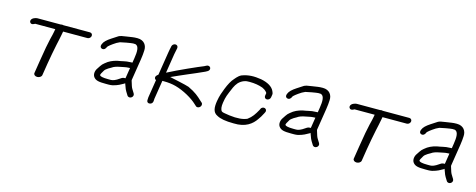

<svg xmlns="http://www.w3.org/2000/svg" viewBox="-31 -1111 4222 1702"><g transform="rotate(15 2080.5 -260.0)"><path d="M355.8 10.5 373.2 -99C383.3 -163.2 396.2 -224.7 407.4 -281.8C415.4 -322.3 423.4 -349.4 429.4 -387.3C430.8 -396.2 432 -402.5 433.5 -410H656.6C671.7 -410 686.1 -422.5 688.5 -437.5C690.9 -452.5 680.4 -465 665.3 -465H422.9C418.3 -466.2 414.3 -467 409.6 -467C404.7 -467 400.4 -466.4 395.2 -465H183.1C170.2 -465 131.4 -455 127.7 -428.3C127 -423.5 128 -418.7 130.3 -414.6C144 -390 174.2 -411.8 176.1 -412.7H361.1C360 -407.6 358.3 -398.3 357 -389.9C354.8 -376.3 349.2 -351.5 340 -316C330.7 -279.6 317.6 -207.8 300.4 -99.7L283 10.5C280.6 25.5 295.1 38 315 38C335 38 353.4 25.5 355.8 10.5Z M1041.5 -146.3 1041.1 -146.1 1027.9 -137.5 1027.4 -137.2C995.6 -114.2 970.7 -105.5 953 -105.5H927.8C877.8 -105.5 856.7 -112.4 851.8 -119.2L851.6 -119.5L851.3 -119.8C845.9 -126.2 858.5 -145.8 872.4 -169.1C877.2 -177.2 887.5 -186.3 905 -197.6C912.5 -201.5 923.1 -207.4 930.5 -212.2L931.1 -212.6L931.7 -213C945.9 -223.7 970.2 -233.1 1006.4 -239.4C1028.7 -243.2 1054 -250.5 1074 -250.5H1074.7L1090.2 -251.4L1074.7 -153.3C1064.1 -154.3 1051.4 -152.1 1041.5 -146.3ZM1084.8 -106.7C1102.1 -59.7 1098.3 -62.4 1130.8 -11C1139.3 3.3 1157.1 5 1170.1 -3.9C1183 -12.2 1188.2 -28.7 1179.7 -42.2C1169.6 -58.4 1167.4 -62.7 1158.1 -77.3C1149 -91.7 1144 -111.8 1137.8 -131.5L1132.8 -147.3C1132.1 -149.3 1132 -151.2 1132.3 -153.3L1163.3 -348.9C1169.8 -389.9 1169.8 -401.4 1172 -433.7C1175.1 -480.6 1148.1 -524 1085.8 -524C1045.3 -524 1036.1 -519.5 987.4 -513.1C953.9 -508.7 930.4 -504.2 918.2 -496.7C899.7 -484.9 880.1 -471.9 861 -459.6C825.4 -436.2 801.8 -414.9 793.3 -391.4C789.4 -382 786.5 -370.3 792.4 -361.2C795.6 -356.2 800.8 -353.3 806.2 -351.9C824.7 -347 839.3 -362.3 844.7 -379.3C849.4 -387 873.1 -407.6 916.1 -434.8C928.6 -441 937.2 -445.1 944.8 -448.9C955.3 -452.7 1045.1 -469 1060.3 -469C1071.7 -469 1080.3 -468.6 1081.6 -468.1L1082.3 -467.9C1116.1 -458.3 1114.7 -406.1 1105.3 -347.1L1098.4 -303.1C1098.4 -303.1 1095.7 -303 1094.7 -303L1078.6 -302.1C1059.6 -302 1036.2 -299 1014.8 -293.8L994.5 -289.4C955.2 -284.5 915.5 -271.4 884.5 -251.2C879.5 -247.1 871.4 -240.9 860.5 -232.8C847.9 -223.4 837.3 -211.8 828.9 -198.4C821.5 -186.5 816.1 -178.3 813.3 -174.7C793.3 -148.4 789.5 -112.1 806.5 -90.4C825.9 -65.4 854.3 -60.3 919.2 -60.3H946.5C957.3 -60.3 968.5 -61.4 980.4 -63.6L981.3 -63.7L982.3 -64C1028.6 -76 1050.6 -90 1077.5 -105L1078.1 -105.5L1083.4 -110.4C1083.9 -109.1 1084.3 -107.9 1084.8 -106.7Z M1393.4 -530.5 1392.5 -524.5C1390.2 -509.8 1384.9 -495.8 1381.9 -470.2L1348.6 -260.2C1348.3 -259.9 1347.3 -258.9 1346.1 -257.7C1343.2 -255.3 1341 -253.5 1337.4 -250.5C1324.3 -239.8 1322.5 -223.6 1330.8 -214.3C1333.4 -211.5 1335.5 -209.9 1340.4 -208L1314.2 -42.8C1313.2 -36.8 1313 -31.8 1313.3 -24L1312.9 -16.4C1311.7 -1 1322.9 10.4 1339.7 7.8C1374.9 2.7 1368 -35.6 1369.2 -42.7L1396.5 -215.5H1411.5C1450.3 -215.5 1488.3 -211 1520.9 -202.1C1598.6 -181.1 1682.5 -132.1 1725.1 -91.3L1741.7 -76.3C1753.3 -65.3 1770.7 -70.5 1780.2 -80.4C1790.1 -90.6 1794.4 -108.1 1782.3 -119.7L1766.5 -133.7C1731.9 -166.7 1703 -192 1634.7 -224.4C1611.6 -233.9 1455 -266.4 1455 -266.4C1492.1 -282.9 1550.9 -309.9 1589.8 -326C1636.6 -345.4 1703.5 -374.5 1742.8 -392.6L1743 -392.7L1760.7 -402.3C1777.4 -411 1781.2 -427.6 1775.7 -438.1C1770.5 -448 1756.1 -455.7 1739.9 -447.2L1720.9 -437.3C1677.5 -420.6 1503.1 -343.4 1409 -294.1L1437 -471.3L1447.8 -524.3L1448.8 -530.5C1451.2 -545.5 1440.3 -558 1425.3 -558C1410.2 -558 1395.8 -545.5 1393.4 -530.5Z M2365.3 -324 2369.2 -349C2370.8 -358.9 2367.5 -369.1 2361.5 -381C2344.6 -418.7 2300.2 -444.1 2238.3 -456C2171.6 -466.6 2118.3 -465.7 2058.7 -442.7C2028.5 -427.1 2006.7 -394.5 2005.9 -395.1C1984.6 -372.4 1965.2 -336.9 1945.9 -288.1C1933 -253.6 1918.7 -218.9 1910.6 -168C1901.6 -111 1903.1 -63 1948.6 -42.1C1980.5 -24.2 2028.5 -15.1 2104.1 -15C2213.9 -10.5 2271.7 -58.6 2305.4 -108.5C2320.7 -130.9 2328.5 -140.8 2343.5 -171.2L2349.3 -183C2358 -200.7 2347.1 -213.7 2336.1 -217.3C2325.4 -220.8 2306.8 -217.7 2299.9 -199.1L2294.5 -188.1C2270.9 -145.8 2251 -114.4 2211.9 -86.2C2175.1 -70 2122.7 -64.5 2050.6 -73.9C2039.6 -75.7 2023 -78 2005.3 -80.9C1990.8 -82.9 1981.8 -86.1 1977.3 -89.4C1962.8 -102.8 1959.9 -132.2 1965.6 -168C1974.9 -226.8 1981 -237.9 2015.9 -319.7C2023.2 -336.4 2033.5 -352.4 2046.7 -367.8C2076.8 -398 2111.5 -409.1 2146.8 -407.1L2147.6 -407H2148.4C2191.9 -407 2231.9 -400.6 2267.3 -387.6C2272.2 -384.9 2277.9 -381.9 2284.4 -378.4C2292.3 -375.5 2315 -353.9 2314.2 -349L2310.3 -324C2307.9 -309 2318.4 -296.5 2333.4 -296.5C2348.5 -296.5 2362.9 -309 2365.3 -324Z M2742.5 -146.3 2742.1 -146.1 2728.9 -137.5 2728.4 -137.2C2696.6 -114.2 2671.7 -105.5 2654 -105.5H2628.8C2578.8 -105.5 2557.7 -112.4 2552.8 -119.2L2552.6 -119.5L2552.3 -119.8C2546.9 -126.2 2559.5 -145.8 2573.4 -169.1C2578.2 -177.2 2588.5 -186.3 2606 -197.6C2613.5 -201.5 2624.1 -207.4 2631.5 -212.2L2632.1 -212.6L2632.7 -213C2646.9 -223.7 2671.2 -233.1 2707.4 -239.4C2729.7 -243.2 2755 -250.5 2775 -250.5H2775.7L2791.2 -251.4L2775.7 -153.3C2765.1 -154.3 2752.4 -152.1 2742.5 -146.3ZM2785.8 -106.7C2803.1 -59.7 2799.3 -62.4 2831.8 -11C2840.3 3.3 2858.1 5 2871.1 -3.9C2884 -12.2 2889.2 -28.7 2880.7 -42.2C2870.6 -58.4 2868.4 -62.7 2859.1 -77.3C2850 -91.7 2845 -111.8 2838.8 -131.5L2833.8 -147.3C2833.1 -149.3 2833 -151.2 2833.3 -153.3L2864.3 -348.9C2870.8 -389.9 2870.8 -401.4 2873 -433.7C2876.1 -480.6 2849.1 -524 2786.8 -524C2746.3 -524 2737.1 -519.5 2688.4 -513.1C2654.9 -508.7 2631.4 -504.2 2619.2 -496.7C2600.7 -484.9 2581.1 -471.9 2562 -459.6C2526.4 -436.2 2502.8 -414.9 2494.3 -391.4C2490.4 -382 2487.5 -370.3 2493.4 -361.2C2496.6 -356.2 2501.8 -353.3 2507.2 -351.9C2525.7 -347 2540.3 -362.3 2545.7 -379.3C2550.4 -387 2574.1 -407.6 2617.1 -434.8C2629.6 -441 2638.2 -445.1 2645.8 -448.9C2656.3 -452.7 2746.1 -469 2761.3 -469C2772.7 -469 2781.3 -468.6 2782.6 -468.1L2783.3 -467.9C2817.1 -458.3 2815.7 -406.1 2806.3 -347.1L2799.4 -303.1C2799.4 -303.1 2796.7 -303 2795.7 -303L2779.6 -302.1C2760.6 -302 2737.2 -299 2715.8 -293.8L2695.5 -289.4C2656.2 -284.5 2616.5 -271.4 2585.5 -251.2C2580.5 -247.1 2572.4 -240.9 2561.5 -232.8C2548.9 -223.4 2538.3 -211.8 2529.9 -198.4C2522.5 -186.5 2517.1 -178.3 2514.3 -174.7C2494.3 -148.4 2490.5 -112.1 2507.5 -90.4C2526.9 -65.4 2555.3 -60.3 2620.2 -60.3H2647.5C2658.3 -60.3 2669.5 -61.4 2681.4 -63.6L2682.3 -63.7L2683.3 -64C2729.6 -76 2751.6 -90 2778.5 -105L2779.1 -105.5L2784.4 -110.4C2784.9 -109.1 2785.3 -107.9 2785.8 -106.7Z M3286.8 10.5 3304.2 -99C3314.3 -163.2 3327.2 -224.7 3338.4 -281.8C3346.4 -322.3 3354.4 -349.4 3360.4 -387.3C3361.8 -396.2 3363 -402.5 3364.5 -410H3587.6C3602.7 -410 3617.1 -422.5 3619.5 -437.5C3621.9 -452.5 3611.4 -465 3596.3 -465H3353.9C3349.3 -466.2 3345.3 -467 3340.6 -467C3335.7 -467 3331.4 -466.4 3326.2 -465H3114.1C3101.2 -465 3062.4 -455 3058.7 -428.3C3058 -423.5 3059 -418.7 3061.3 -414.6C3075 -390 3105.2 -411.8 3107.1 -412.7H3292.1C3291 -407.6 3289.3 -398.3 3288 -389.9C3285.8 -376.3 3280.2 -351.5 3271 -316C3261.7 -279.6 3248.6 -207.8 3231.4 -99.7L3214 10.5C3211.6 25.5 3226.1 38 3246 38C3266 38 3284.4 25.5 3286.8 10.5Z M3972.5 -146.3 3972.1 -146.1 3958.9 -137.5 3958.4 -137.2C3926.6 -114.2 3901.7 -105.5 3884 -105.5H3858.8C3808.8 -105.5 3787.7 -112.4 3782.8 -119.2L3782.6 -119.5L3782.3 -119.8C3776.9 -126.2 3789.5 -145.8 3803.4 -169.1C3808.2 -177.2 3818.5 -186.3 3836 -197.6C3843.5 -201.5 3854.1 -207.4 3861.5 -212.2L3862.1 -212.6L3862.7 -213C3876.9 -223.7 3901.2 -233.1 3937.4 -239.4C3959.7 -243.2 3985 -250.5 4005 -250.5H4005.7L4021.2 -251.4L4005.7 -153.3C3995.1 -154.3 3982.4 -152.1 3972.5 -146.3ZM4015.8 -106.7C4033.1 -59.7 4029.3 -62.4 4061.8 -11C4070.3 3.3 4088.1 5 4101.1 -3.9C4114 -12.2 4119.2 -28.7 4110.7 -42.2C4100.6 -58.4 4098.4 -62.7 4089.1 -77.3C4080 -91.7 4075 -111.8 4068.8 -131.5L4063.8 -147.3C4063.1 -149.3 4063 -151.2 4063.3 -153.3L4094.3 -348.9C4100.8 -389.9 4100.8 -401.4 4103 -433.7C4106.1 -480.6 4079.1 -524 4016.8 -524C3976.3 -524 3967.1 -519.5 3918.4 -513.1C3884.9 -508.7 3861.4 -504.2 3849.2 -496.7C3830.7 -484.9 3811.1 -471.9 3792 -459.6C3756.4 -436.2 3732.8 -414.9 3724.3 -391.4C3720.4 -382 3717.5 -370.3 3723.4 -361.2C3726.6 -356.2 3731.8 -353.3 3737.2 -351.9C3755.7 -347 3770.3 -362.3 3775.7 -379.3C3780.4 -387 3804.1 -407.6 3847.1 -434.8C3859.6 -441 3868.2 -445.1 3875.8 -448.9C3886.3 -452.7 3976.1 -469 3991.3 -469C4002.7 -469 4011.3 -468.6 4012.6 -468.1L4013.3 -467.9C4047.1 -458.3 4045.7 -406.1 4036.3 -347.1L4029.4 -303.1C4029.4 -303.1 4026.7 -303 4025.7 -303L4009.6 -302.1C3990.6 -302 3967.2 -299 3945.8 -293.8L3925.5 -289.4C3886.2 -284.5 3846.5 -271.4 3815.5 -251.2C3810.5 -247.1 3802.4 -240.9 3791.5 -232.8C3778.9 -223.4 3768.3 -211.8 3759.9 -198.4C3752.5 -186.5 3747.1 -178.3 3744.3 -174.7C3724.3 -148.4 3720.5 -112.1 3737.5 -90.4C3756.9 -65.4 3785.3 -60.3 3850.2 -60.3H3877.5C3888.3 -60.3 3899.5 -61.4 3911.4 -63.6L3912.3 -63.7L3913.3 -64C3959.6 -76 3981.6 -90 4008.5 -105L4009.1 -105.5L4014.4 -110.4C4014.9 -109.1 4015.3 -107.9 4015.8 -106.7Z"/></g></svg>

Font: MewTooHand
Style: BdWideIta
Weight: 400
Designer: Mew Too, Robert Jablonski
Version: Version 0.77